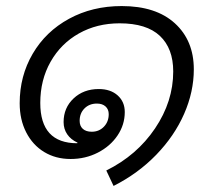

<svg xmlns="http://www.w3.org/2000/svg" viewBox="-20 -515 706 634"><path d="M331 48Q432 -2 492 -91Q552 -180 552 -279Q552 -355 508 -396.5Q464 -438 375 -438Q300 -438 240.5 -404.5Q181 -371 147 -311Q113 -251 113 -175Q113 -42 235 -42L236 -44Q214 -54 202 -71.5Q190 -89 190 -112Q190 -159 223 -190Q256 -221 306 -221Q345 -221 368.5 -200Q392 -179 392 -145Q392 -103 368 -67.5Q344 -32 303 -11Q262 10 213 10Q164 10 126 -13Q88 -36 66.5 -78Q45 -120 45 -174Q45 -264 88 -337.5Q131 -411 208 -453Q285 -495 382 -495Q495 -495 557.5 -438Q620 -381 620 -286Q620 -212 588 -139Q556 -66 496 -4Q436 58 355 99ZM339 -138Q339 -154 328.5 -163.5Q318 -173 300 -173Q275 -173 259 -157Q243 -141 243 -116Q243 -99 253.5 -89.5Q264 -80 283 -80Q307 -80 323 -96.5Q339 -113 339 -138Z"/></svg>

Font: Niramit Light
Style: Italic
Weight: 300
Italic angle: -10°
Designer: Katatrad Aksorn Co.,Ltd.
Foundry: Cadson Demak Co.,Ltd.
Version: Version 1.000; ttfautohint (v1.6)